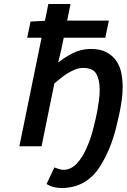

<svg xmlns="http://www.w3.org/2000/svg" viewBox="-20 -732 634 961"><path d="M271 -419Q305 -446 346 -466.5Q387 -487 435 -487Q483 -487 514 -470Q545 -453 563 -426Q581 -399 587.5 -365.5Q594 -332 594 -299Q594 -268 590 -237Q586 -206 580 -175Q572 -137 559.5 -87Q547 -37 526.5 12.5Q506 62 477.5 106Q449 150 408 176Q381 193 351 201Q321 209 289 209Q273 209 256 206Q239 203 224 195L213 189L252 106L266 111Q284 118 297 118Q335 118 364.5 86.5Q394 55 415 5Q426 -19 434 -44Q442 -69 448 -93Q454 -116 458.5 -136.5Q463 -157 466 -172Q471 -200 475 -228Q479 -256 479 -284Q479 -331 462.5 -361.5Q446 -392 396 -392Q376 -392 357 -384.5Q338 -377 318 -365Q300 -354 281 -338Q273 -332 266 -326Q259 -320 252 -314L188 0H77L188 -543H116L133 -624L205 -628L222 -712H333L316 -629H525L507 -543H299Q293 -512 286 -481Q279 -450 271 -419Z"/></svg>

Font: Codetta
Style: Bold Italic
Weight: 700
Italic angle: -11°
Designer: Ulrich Proeller
Foundry: PROSA GmbH
Version: Version 2.00;September 29, 2018;FontCreator 11.5.0.2427 64-b